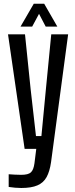

<svg xmlns="http://www.w3.org/2000/svg" viewBox="-20 -780 394 1006"><path d="M91.5 205Q77.5 205 58.8 203.5Q40 202 25.5 199.5V133Q38 134 57 135Q76 136 91 136Q128.5 136 142.2 122.8Q156 109.5 160.5 76L170 0H109L22 -600H111L140.5 -313L168.5 -67H197L220.5 -313L248.5 -600H337L247.5 69.5Q240.5 118 224.2 147.8Q208 177.5 176.2 191.2Q144.5 205 91.5 205ZM87.5 -640.5 157 -760.5H211.5L280.5 -640.5H219.5L184.5 -707.5L148.5 -640.5Z"/></svg>

Font: Big Shoulders Display Thin SemiBold
Style: Regular
Weight: 600
Version: Version 2.002